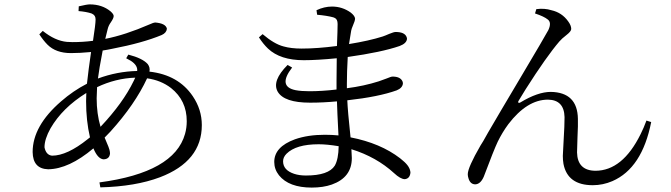

<svg xmlns="http://www.w3.org/2000/svg" viewBox="-20 -807 3040 870"><path d="M418 -361.3Q418 -292 435.5 -232.4Q537.1 -339.8 585.9 -440.4Q589.8 -448.2 592.8 -455.1Q503.9 -452.1 419.9 -412.1Q418 -377 418 -361.3ZM215.8 -101.6Q284.2 -101.6 377.9 -176.8Q383.8 -180.7 387.7 -184.6Q370.1 -259.8 370.1 -348.6Q370.1 -373 371.1 -385.7Q262.7 -318.4 209 -225.6Q181.6 -176.8 181.6 -139.6Q188.5 -104.5 215.8 -101.6ZM551.8 -543 561.5 -559.6Q626 -543 649.4 -516.6Q661.1 -501 657.2 -482.4Q788.1 -467.8 853.5 -371.1Q894.5 -310.5 894.5 -240.2Q894.5 -76.2 705.1 -3.9Q593.8 38.1 434.6 42L430.7 19.5Q769.5 -25.4 818.4 -200.2Q826.2 -227.5 826.2 -257.8Q826.2 -351.6 754.9 -408.2Q709 -443.4 646.5 -452.1Q591.8 -334 480.5 -210.9Q466.8 -196.3 454.1 -183.6Q476.6 -132.8 477.5 -121.1Q478.5 -116.2 478.5 -112.3Q476.6 -85.9 449.2 -85Q422.9 -86.9 403.3 -134.8Q292 -41 198.2 -40Q128.9 -42 127.9 -118.2Q127.9 -236.3 256.8 -347.7Q311.5 -395.5 374 -427.7Q380.9 -491.2 392.6 -571.3Q341.8 -566.4 301.8 -566.4Q233.4 -566.4 195.3 -604.5Q176.8 -623 158.2 -651.4L173.8 -667Q229.5 -622.1 283.2 -617.2Q294.9 -616.2 308.6 -616.2Q356.4 -616.2 401.4 -622.1Q413.1 -697.3 413.1 -718.8Q413.1 -737.3 398.4 -744.1Q396.5 -745.1 394.5 -746.1Q371.1 -753.9 335.9 -756.8L336.9 -778.3Q374 -787.1 386.7 -787.1Q442.4 -787.1 480.5 -755.9Q495.1 -743.2 495.1 -734.4Q495.1 -724.6 482.4 -706.1Q471.7 -691.4 467.8 -674.8Q465.8 -668.9 457 -630.9Q546.9 -648.4 657.2 -696.3Q676.8 -705.1 682.6 -705.1Q731.4 -701.2 736.3 -676.8Q734.4 -658.2 712.9 -648.4Q626 -612.3 488.3 -585.9Q465.8 -581.1 445.3 -578.1Q428.7 -492.2 423.8 -451.2Q510.7 -483.4 601.6 -485.4Q604.5 -510.7 573.2 -531.2Q564.5 -536.1 551.8 -543Z M1366.2 -11.7Q1468.8 -11.7 1497.1 -56.6Q1513.7 -85.9 1514.6 -144.5Q1461.9 -153.3 1423.8 -153.3Q1321.3 -153.3 1278.3 -110.4Q1262.7 -94.7 1262.7 -76.2Q1262.7 -36.1 1312.5 -19.5Q1335.9 -11.7 1366.2 -11.7ZM1551.8 -428.7V-407.2Q1628.9 -417 1696.3 -438.5Q1710.9 -443.4 1731.4 -451.2Q1752 -460 1758.8 -460Q1793.9 -460 1803.7 -438.5Q1805.7 -433.6 1805.7 -428.7Q1803.7 -408.2 1777.3 -397.5Q1695.3 -368.2 1553.7 -352.5Q1555.7 -303.7 1568.4 -184.6Q1704.1 -158.2 1793 -89.8Q1800.8 -84 1805.7 -79.1Q1838.9 -51.8 1839.8 -24.4Q1836.9 2.9 1813.5 4.9Q1793.9 3.9 1765.6 -22.5Q1685.5 -95.7 1572.3 -130.9Q1574.2 -103.5 1574.2 -90.8Q1574.2 -2.9 1483.4 29.3Q1444.3 43 1392.6 43Q1289.1 43 1244.1 -12.7Q1222.7 -40 1222.7 -73.2Q1222.7 -141.6 1316.4 -175.8Q1375 -196.3 1451.2 -196.3Q1484.4 -196.3 1513.7 -193.4Q1507.8 -306.6 1506.8 -347.7Q1445.3 -341.8 1384.8 -341.8Q1267.6 -341.8 1238.3 -391.6Q1210.9 -440.4 1283.2 -512.7L1303.7 -501Q1237.3 -415 1319.3 -398.4Q1344.7 -393.6 1381.8 -393.6Q1439.5 -393.6 1504.9 -401.4V-441.4Q1504.9 -508.8 1505.9 -543Q1416 -534.2 1356.4 -534.2Q1250 -534.2 1194.3 -586.9Q1171.9 -608.4 1153.3 -637.7L1169.9 -652.3Q1222.7 -607.4 1264.6 -596.7Q1298.8 -586.9 1346.7 -586.9Q1417 -586.9 1506.8 -598.6Q1509.8 -673.8 1509.8 -698.2Q1509.8 -719.7 1497.1 -725.6Q1493.2 -727.5 1490.2 -728.5Q1460.9 -736.3 1417 -740.2L1414.1 -760.7Q1449.2 -777.3 1484.4 -777.3Q1531.2 -777.3 1569.3 -750Q1587.9 -735.4 1588.9 -722.7Q1588.9 -712.9 1578.1 -688.5Q1573.2 -677.7 1571.3 -668Q1563.5 -623 1561.5 -607.4Q1652.3 -622.1 1713.9 -641.6Q1725.6 -645.5 1743.2 -653.3Q1764.6 -662.1 1772.5 -662.1Q1813.5 -662.1 1822.3 -639.6Q1824.2 -634.8 1824.2 -630.9Q1822.3 -610.4 1791 -598.6Q1709 -570.3 1555.7 -548.8Q1551.8 -481.4 1551.8 -428.7Z M2461.9 -718.8Q2445.3 -732.4 2404.3 -746.1L2410.2 -765.6Q2447.3 -770.5 2478.5 -760.7Q2526.4 -750 2554.7 -710Q2568.4 -691.4 2568.4 -675.8Q2568.4 -665 2546.9 -648.4Q2525.4 -631.8 2514.6 -619.1Q2456.1 -550.8 2362.3 -403.3Q2342.8 -372.1 2330.1 -350.6Q2325.2 -342.8 2331.1 -340.8Q2334 -340.8 2337.9 -342.8Q2417 -390.6 2475.6 -390.6Q2596.7 -388.7 2598.6 -268.6Q2599.6 -242.2 2596.7 -183.6Q2594.7 -136.7 2594.7 -116.2Q2596.7 -34.2 2677.7 -33.2Q2800.8 -33.2 2882.8 -199.2Q2897.5 -228.5 2909.2 -260.7L2930.7 -253.9Q2889.6 -44.9 2754.9 13.7Q2711.9 32.2 2666 32.2Q2551.8 32.2 2533.2 -64.5Q2530.3 -82 2530.3 -100.6Q2530.3 -109.4 2537.1 -231.4Q2538.1 -256.8 2538.1 -276.4Q2536.1 -354.5 2462.9 -355.5Q2368.2 -355.5 2283.2 -244.1Q2255.9 -207 2235.4 -165Q2217.8 -127.9 2171.9 -5.9Q2157.2 27.3 2133.8 28.3Q2110.4 28.3 2102.5 0Q2099.6 -8.8 2099.6 -17.6Q2099.6 -47.9 2157.2 -147.5Q2161.1 -154.3 2169.9 -168Q2183.6 -193.4 2191.4 -206.1Q2234.4 -280.3 2344.7 -465.8Q2446.3 -636.7 2464.8 -670.9Q2480.5 -705.1 2461.9 -718.8Z"/></svg>

Font: GenYoMin JP Regular
Style: Regular
Weight: 400
Version: Version 1.001;PS 1;hotconv 16.6.51;makeotf.lib2.5.65220 DEVE